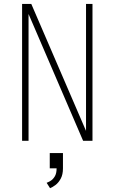

<svg xmlns="http://www.w3.org/2000/svg" viewBox="-20 -720 590 982"><path d="M93 0V-700H140L420 -50.5V-700H453V0H405L126 -648.5V0ZM234.5 141V63H302V141Q302 173 290.5 194Q279 215 263.5 226.5Q248 238 236 242.5L218.5 215Q226.5 212 238.8 204.8Q251 197.5 260.2 182.2Q269.5 167 269.5 141Z"/></svg>

Font: Trispace SemiCondensed Thin
Style: Regular
Weight: 100
Width: 4
Designer: Tyler Finck
Foundry: Etcetera Type Company
Version: Version 1.210; ttfautohint (v1.8.3)